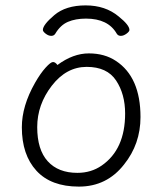

<svg xmlns="http://www.w3.org/2000/svg" viewBox="-20 -679 602 712"><path d="M440 -69Q376 13 272.5 13Q169 13 115 -46Q61 -105 61 -207Q61 -286 110 -372Q130 -407 149 -428Q168 -449 176.5 -449Q185 -449 193 -438Q251 -481 309.5 -481Q368 -481 410 -453Q501 -393 501 -245Q501 -145 440 -69ZM267 -38Q318 -38 357 -65Q444 -125 444 -258Q444 -330 410.5 -380.5Q377 -431 301.5 -431Q226 -431 172 -361Q118 -291 118 -207.5Q118 -124 157 -81Q196 -38 267 -38ZM185 -554Q180 -546 170 -546Q160 -546 149.5 -554Q139 -562 139 -568Q139 -587 181.5 -623Q224 -659 297.5 -659Q371 -659 420 -618Q460 -586 460 -568Q460 -562 449 -554Q438 -546 428 -546Q418 -546 413 -554Q381 -610 299 -610Q260 -610 232 -598Q204 -586 185 -554Z"/></svg>

Font: LXGW WenKai TC Light
Style: Regular
Weight: 300
Designer: LXGW / Fontworks Inc.
Foundry: LXGW / Fontworks Inc.
Version: Version 1.330